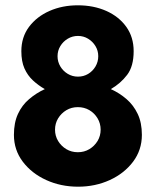

<svg xmlns="http://www.w3.org/2000/svg" viewBox="-20 -692 601 724"><path d="M274.5 12Q209.5 12 154.5 -13Q99.5 -38 66 -82.2Q32.5 -126.5 32.5 -183.5Q32.5 -229.5 47.8 -262.5Q63 -295.5 89.8 -318.2Q116.5 -341 149 -356Q124.5 -370 104.2 -388.8Q84 -407.5 72.2 -434Q60.5 -460.5 60.5 -499Q60.5 -552 89.5 -590.8Q118.5 -629.5 166.8 -650.8Q215 -672 273.5 -672Q333 -672 380.8 -650.8Q428.5 -629.5 456.2 -590.8Q484 -552 484 -499Q484 -442 459.5 -409.8Q435 -377.5 398 -356Q431 -341 457.2 -318.2Q483.5 -295.5 499.2 -262.5Q515 -229.5 515 -183.5Q515 -126.5 481.8 -82.2Q448.5 -38 393.8 -13Q339 12 274.5 12ZM273.5 -118Q297.5 -118 316.8 -129.5Q336 -141 347.8 -160.2Q359.5 -179.5 359.5 -203Q359.5 -226.5 347.8 -246Q336 -265.5 316.8 -276.8Q297.5 -288 273.5 -288Q249.5 -288 230.2 -276.5Q211 -265 199.2 -245.8Q187.5 -226.5 187.5 -203Q187.5 -179.5 199.2 -160.2Q211 -141 230.2 -129.5Q249.5 -118 273.5 -118ZM274 -403Q295 -403 312.2 -413.2Q329.5 -423.5 340 -441.2Q350.5 -459 350.5 -480Q350.5 -501 340 -518.2Q329.5 -535.5 312.2 -546Q295 -556.5 274 -556.5Q253 -556.5 235.5 -546Q218 -535.5 207.5 -518.2Q197 -501 197 -480Q197 -459 207.5 -441.5Q218 -424 235.5 -413.5Q253 -403 274 -403Z"/></svg>

Font: League Spartan Thin
Style: Bold
Weight: 700
Version: Version 2.002